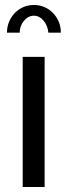

<svg xmlns="http://www.w3.org/2000/svg" viewBox="-20 -750 270 770"><path d="M71 0V-522H159V0ZM116 -687Q93 -687 76 -666.5Q59 -646 59 -619H8Q8 -643 16.5 -663Q25 -683 39.5 -698Q54 -713 73.5 -721.5Q93 -730 116 -730Q139 -730 158.5 -721.5Q178 -713 192.5 -698Q207 -683 215.5 -663Q224 -643 224 -619H174Q171 -648 154.5 -667.5Q138 -687 116 -687Z"/></svg>

Font: IngvarSans
Style: Regular
Weight: 500
Version: Version 3.000